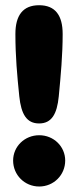

<svg xmlns="http://www.w3.org/2000/svg" viewBox="-20 -686 292 717"><path d="M126 -225C172.5 -225 193 -259.5 199.5 -326.5C207 -404.5 214 -481.5 214 -559C214 -628.5 186.5 -666.5 126 -666.5C65.5 -666.5 37.5 -628.5 37.5 -559C37.5 -476 44 -404.5 52 -326.5C59 -259.5 79.5 -225 126 -225ZM126.5 10.5C180.5 10.5 223.5 -32.5 223.5 -86.5C223.5 -139 180.5 -181 126.5 -181C72 -181 29 -139 29 -86.5C29 -32.5 72 10.5 126.5 10.5Z"/></svg>

Font: RTM Light Light
Style: Regular
Weight: 300
Designer: after Tyler Finck
Foundry: An Endless Supply
Version: Version 1.000;Glyphs 3.2.1 (3258)